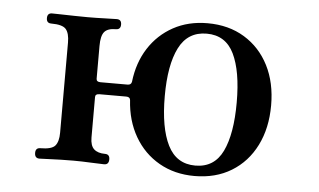

<svg xmlns="http://www.w3.org/2000/svg" viewBox="-41 -533 1008 606"><g transform="rotate(5 463.0 -230.0)"><path d="M594 12Q531 12 482 -16Q433 -44 404 -94Q375 -144 371 -209Q370 -219 358 -219H273Q260 -219 260 -209V-81Q260 -55 272 -44Q284 -33 307 -33Q322 -33 322 -17Q322 0 307 0Q296 0 265.5 -1.5Q235 -3 210 -3Q193 -3 170.5 -2.5Q148 -2 128.5 -1Q109 0 102 0Q87 0 87 -17Q87 -33 102 -33Q138 -33 149 -46Q160 -59 160 -87V-373Q160 -402 149 -415Q138 -428 102 -428Q87 -428 87 -444Q87 -460 102 -460Q109 -460 129.5 -459.5Q150 -459 174 -458.5Q198 -458 215 -458Q241 -458 268.5 -459Q296 -460 307 -460Q322 -460 322 -444Q322 -428 307 -428Q281 -428 270.5 -415.5Q260 -403 260 -371V-267Q260 -257 273 -257H359Q370 -257 372 -267Q379 -328 408.5 -374Q438 -420 485.5 -446Q533 -472 594 -472Q661 -472 711 -441.5Q761 -411 788.5 -357Q816 -303 816 -231Q816 -159 788.5 -104Q761 -49 711 -18.5Q661 12 594 12ZM594 -21Q654 -21 680.5 -76Q707 -131 707 -231Q707 -330 680.5 -384.5Q654 -439 594 -439Q534 -439 506.5 -384.5Q479 -330 479 -231Q479 -131 506.5 -76Q534 -21 594 -21Z"/></g></svg>

Font: Zen Old Mincho
Style: Bold
Weight: 700
Designer: Yoshimichi Ohira
Foundry: Positype
Version: Version 1.500